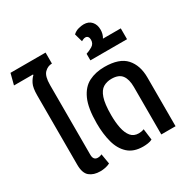

<svg xmlns="http://www.w3.org/2000/svg" viewBox="-180 -986 1156 1166"><g transform="rotate(-30 398.0 -403.0)"><path d="M197 9Q151 9 123 -14Q95 -37 95 -96V-582Q95 -635 108 -661Q121 -687 137 -701L136 -705H3L23 -782H269V-705Q239 -705 216.5 -682Q194 -659 194 -598V-109Q194 -70 226 -70Q241 -70 254 -77L266 -6Q250 2 232.5 5.5Q215 9 197 9Z M498 9Q432 9 393.5 -26Q355 -61 339 -120.5Q323 -180 323 -254Q323 -361 350 -420.5Q377 -480 424.5 -504Q472 -528 534 -528Q638 -528 683.5 -477.5Q729 -427 729 -342V0H629V-333Q629 -387 607.5 -415.5Q586 -444 535 -444Q502 -444 477 -429Q452 -414 438 -373Q424 -332 424 -254Q424 -202 432.5 -161.5Q441 -121 460.5 -97.5Q480 -74 515 -74Q535 -74 552 -81L562 -3Q549 4 531.5 6.5Q514 9 498 9Z M481 -605V-651Q501 -657 524 -670.5Q547 -684 547 -712Q547 -725 541 -733Q535 -741 524 -741Q516 -741 508 -737.5Q500 -734 495 -731L479 -788Q496 -804 517.5 -809.5Q539 -815 554 -815Q589 -815 608.5 -793Q628 -771 628 -736Q628 -705 613 -681H738V-605Z"/></g></svg>

Font: Noto Sans Thai UI Cond Med
Style: Regular
Weight: 500
Width: 3
Designer: Monotype Design Team
Foundry: Monotype Imaging Inc.
Version: Version 2.000; ttfautohint (v1.8.4.7-5d5b)